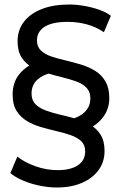

<svg xmlns="http://www.w3.org/2000/svg" viewBox="-20 -726 540 852"><path d="M353 -147 288 -196Q328 -203 354.5 -227.5Q381 -252 381 -290Q381 -319 363.5 -337Q346 -355 317.5 -365Q289 -375 254.5 -383.5Q220 -392 185.5 -402Q151 -412 122 -428Q93 -444 75.5 -471.5Q58 -499 58 -543Q58 -592 85.5 -628.5Q113 -665 164.5 -685.5Q216 -706 287 -706Q318 -706 353 -700Q388 -694 419.5 -683Q451 -672 472 -656L441 -583Q406 -607 365 -618Q324 -629 280 -629Q213 -629 178.5 -607.5Q144 -586 144 -546Q144 -519 161.5 -502Q179 -485 207.5 -475.5Q236 -466 270.5 -458Q305 -450 339.5 -439.5Q374 -429 402.5 -411.5Q431 -394 448 -364.5Q465 -335 465 -291Q465 -239 433.5 -201Q402 -163 353 -147ZM232 106Q194 106 154 97.5Q114 89 80.5 74.5Q47 60 26 42L57 -31Q88 -6 136.5 11.5Q185 29 236 29Q293 29 325.5 7.5Q358 -14 358 -54Q358 -83 340.5 -99.5Q323 -116 294.5 -126Q266 -136 231.5 -144Q197 -152 162.5 -162Q128 -172 99.5 -189Q71 -206 53.5 -234Q36 -262 36 -306Q36 -362 67.5 -399Q99 -436 148 -453L211 -403Q172 -396 146 -372.5Q120 -349 120 -311Q120 -281 137.5 -263.5Q155 -246 184 -235.5Q213 -225 247.5 -217Q282 -209 316.5 -199Q351 -189 380 -172.5Q409 -156 426.5 -128Q444 -100 444 -56Q444 -8 417.5 28.5Q391 65 343.5 85.5Q296 106 232 106Z"/></svg>

Font: MOST Montserrat Medium
Style: Regular
Weight: 500
Designer: Julieta Ulanovsky
Foundry: Julieta Ulanovsky
Version: Version 8.000;March 11, 2024;FontCreator 15.0.0.2926 64-bit